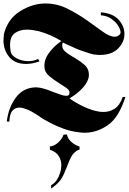

<svg xmlns="http://www.w3.org/2000/svg" viewBox="-23 -748 744 1108"><path d="M205 -394Q183 -386 164 -382.5Q145 -379 128 -379Q63 -379 30 -419.5Q-3 -460 -3 -514Q-3 -523 -2 -533Q-1 -543 0 -552Q8 -589 31.5 -624.5Q55 -660 94 -684Q132 -707 168 -717.5Q204 -728 238 -728Q306 -728 366 -698Q426 -668 477 -632Q528 -596 569 -566Q610 -536 639 -536Q648 -536 655.5 -539.5Q663 -543 669 -550Q671 -552 671.5 -554.5Q672 -557 673 -561Q673 -569 668.5 -580.5Q664 -592 656 -604Q642 -624 618 -640.5Q594 -657 559 -660V-677Q629 -671 662 -634Q695 -597 695 -553Q696 -507 659.5 -469Q623 -431 554 -431H545Q542 -431 539.5 -431.5Q537 -432 535 -432Q519 -432 494.5 -439.5Q470 -447 443 -457L427 -463Q419 -466 411 -470Q388 -480 368.5 -489Q349 -498 339 -503Q338 -499 337 -494.5Q336 -490 336 -486Q336 -466 352 -451.5Q368 -437 391 -424Q396 -421 401.5 -417.5Q407 -414 413 -411Q442 -394 466 -372.5Q490 -351 490 -317Q490 -313 489.5 -308Q489 -303 488 -298Q479 -269 458.5 -245.5Q438 -222 415 -205Q405 -198 396 -191.5Q387 -185 378 -180Q383 -177 400 -165.5Q417 -154 441 -142Q462 -131 487 -121Q512 -111 537 -106Q546 -104 554.5 -103Q563 -102 572 -102Q607 -101 637.5 -120Q668 -139 685 -188L701 -189Q663 -70 599.5 -26Q536 18 466 18Q459 18 451.5 17.5Q444 17 437 16Q385 11 335 -8.5Q285 -28 245 -51Q236 -56 228 -60.5Q220 -65 213 -70Q207 -74 199.5 -79.5Q192 -85 183 -90Q172 -97 159.5 -104Q147 -111 134 -116Q122 -121 111 -124Q100 -127 89 -127Q67 -128 50 -110.5Q33 -93 31 -46L16 -47Q27 -131 70 -187Q113 -243 184 -244H191Q192 -243 194 -243H197Q209 -242 222 -238.5Q235 -235 248 -231L264 -225Q272 -222 279 -219Q304 -210 325 -202.5Q346 -195 360 -195Q368 -195 373 -199Q378 -203 378 -213V-219Q375 -231 353.5 -245Q332 -259 306 -276Q283 -291 262.5 -308Q242 -325 236 -345Q235 -348 234.5 -350.5Q234 -353 234 -356V-360Q234 -362 233.5 -363.5Q233 -365 233 -367Q233 -405 256 -437.5Q279 -470 307 -493Q313 -498 319 -502.5Q325 -507 331 -511Q329 -512 327 -513.5Q325 -515 323 -516Q298 -531 266 -545Q234 -559 200 -568Q183 -572 165.5 -574.5Q148 -577 132 -577Q92 -577 63.5 -557.5Q35 -538 35 -488Q35 -479 36 -469Q37 -459 39 -448Q44 -427 73 -411.5Q102 -396 139 -395Q154 -395 169 -398Q184 -401 197 -408ZM265 116V97Q286 95 304 81.5Q322 68 332 52Q337 45 339.5 39.5Q342 34 344 29L363 28Q368 52 387.5 70Q407 88 436 98V115Q434 117 433 117H430Q417 122 402.5 136.5Q388 151 370 197Q366 208 362 218Q358 228 354 236Q342 269 325 292Q308 315 276 337Q275 338 273 338L272 340V321Q293 309 305.5 289.5Q318 270 324 249Q328 236 329.5 224.5Q331 213 331 202Q331 196 330 190Q329 184 327 178Q323 160 308.5 143Q294 126 265 116Z"/></svg>

Font: Fette UNZ Fraktur
Style: Regular
Weight: 900
Foundry: UNZ1 Extensions by Catfonts.de
Version: Version 0.000 2012 initial release